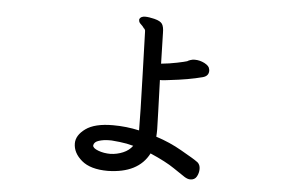

<svg xmlns="http://www.w3.org/2000/svg" viewBox="-46 -609 1092 727"><g transform="rotate(5 500.0 -245.5)"><path d="M550 -489 553 -373Q584 -376 613 -382Q642 -388 651 -391Q655 -394 663 -396.5Q671 -399 676 -399H680Q698 -399 716 -390Q735 -380 736 -368Q736 -368 736.5 -366.5Q737 -365 737 -362Q737 -342 715 -336Q662 -322 590 -314Q568 -311 561.5 -311Q555 -311 554 -311Q556 -245 558 -192.5Q560 -140 560 -124Q560 -108 559 -96Q612 -79 657 -53Q707 -25 723 -13Q733 -4 733 11.5Q733 27 725.5 40.5Q718 54 701 54Q691 54 679 46.5Q667 39 635 17Q603 -5 543 -31Q503 47 387 49Q321 49 287.5 20.5Q254 -8 254 -44Q254 -75 288.5 -100Q323 -125 392 -125Q443 -125 492 -114Q492 -171 487 -327Q482 -483 482 -487Q482 -493 481 -495L478 -500H477Q471 -509 463.5 -515.5Q456 -522 456 -530V-533V-534Q461 -545 478 -545Q492 -545 514 -539.5Q536 -534 543 -523.5Q550 -513 550 -489ZM382 -67Q362 -67 344 -61.5Q326 -56 324 -43V-42Q324 -32 345 -24Q366 -16 392 -16Q417 -17 439.5 -26.5Q462 -36 475 -54Q450 -61 423 -64L392 -67Z"/></g></svg>

Font: Moon Stars Kai HW
Style: Bold
Weight: 700
Designer: GuiWonder
Version: Version 1.101